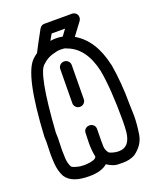

<svg xmlns="http://www.w3.org/2000/svg" viewBox="-163 -994 885 1089"><g transform="rotate(-20 280.0 -450.0)"><path d="M270 -388Q255 -388 245 -398Q235 -408 235 -422L237 -627Q237 -641 247 -651Q257 -661 272 -661Q286 -661 296 -651Q306 -641 306 -627L304 -422Q304 -408 294 -398Q284 -388 270 -388ZM196 -70Q248 -74 254 -93Q246 -133 246 -175Q246 -192 247 -209Q248 -226 248 -239Q248 -252 258 -261.5Q268 -271 283 -271Q297 -271 307 -261.5Q317 -252 317 -237L316 -166Q316 -155 316.5 -133Q317 -111 330 -94V-93Q336 -84 373 -77L391 -76Q457 -76 467 -163Q470 -197 470 -230Q470 -426 449 -539Q416 -688 311 -725Q304 -731 275 -731Q255 -731 223 -721Q191 -711 165 -686Q114 -654 90 -298Q91 -282 91 -265L89 -192Q89 -172 90.5 -142.5Q92 -113 104 -89Q110 -81 135 -75Q154 -69 180 -69ZM377 -771Q483 -710 517 -553L518 -552Q538 -435 538 -306V-305Q538 -290 539 -272Q540 -254 540 -235Q540 -188 530.5 -126.5Q521 -65 463 -24Q432 -7 390 -7Q385 -7 358.5 -7.5Q332 -8 295 -32Q259 0 184 0Q80 0 46 -52Q45 -52 45 -53Q25 -90 22 -138Q20 -166 20 -194L22 -266L21 -299Q41 -667 117 -736Q129 -748 144 -758Q162 -794 211 -883Q222 -900 240 -900H407Q426 -900 437 -882Q440 -874 440 -867Q440 -856 434 -847ZM313 -796 341 -834H260L239 -797Q257 -800 274 -800Q294 -800 313 -796Z"/></g></svg>

Font: Bubblez Graffiti
Style: Regular
Weight: 400
Designer: GGBotNet
Foundry: GGBotNet
Version: 1.00